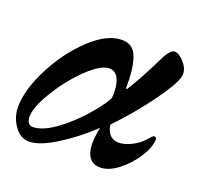

<svg xmlns="http://www.w3.org/2000/svg" viewBox="-89 -542 682 654"><g transform="rotate(20 252.5 -215.0)"><path d="M2 -84Q2 -147 43 -227Q84 -307 144 -363.5Q204 -420 258 -420Q299 -420 313 -380Q327 -340 326 -273Q326 -269 328 -268Q330 -267 333 -273Q364 -323 401 -398L411 -418Q427 -444 439 -444Q455 -444 473.5 -423.5Q492 -403 492 -383Q492 -377 490 -369Q482 -339 432 -270.5Q382 -202 318 -135Q322 -110 334.5 -98.5Q347 -87 364 -87Q386 -87 411 -99.5Q436 -112 452 -130Q468 -149 471 -149Q481 -149 481 -141Q481 -113 457.5 -76Q434 -39 400 -12.5Q366 14 335 14Q284 14 282 -53Q282 -78 289 -113Q236 -62 175.5 -24Q115 14 77 14Q45 14 23.5 -17Q2 -48 2 -84ZM255 -168Q282 -201 292 -222L293 -240Q293 -275 282 -294.5Q271 -314 250 -314Q219 -314 171 -267.5Q123 -221 86.5 -161Q50 -101 50 -67Q50 -53 56 -45Q62 -37 72 -37Q108 -37 158 -74Q208 -111 255 -168Z"/></g></svg>

Font: EB Garamond SemiBold
Style: Italic
Weight: 600
Italic angle: -17.2°
Designer: Georg Duffner and Octavio Pardo
Foundry: Georg Duffner
Version: Version 1.000